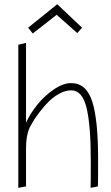

<svg xmlns="http://www.w3.org/2000/svg" viewBox="-20 -904 534 922"><path d="M137.2 -743.2 252 -833 351.1 -745.1 374 -771 254.9 -883.8 115.2 -771ZM105 -698.2 67.9 -689V-2L105 -8.8V-193.8Q105 -252 122.1 -291Q129.4 -305.2 141.1 -324.5Q152.8 -343.8 173.6 -370.4Q194.3 -397 216.3 -418.5Q238.3 -439.9 266.6 -455.1Q294.9 -470.2 321.8 -470.2Q375 -470.2 395.5 -386.7Q416 -303.2 416 -130.9Q416 -17.1 415 -2L450.2 -8.8Q451.2 -31.7 451.2 -137.2Q451.2 -328.6 422.9 -416.7Q394.5 -504.9 321.8 -504.9Q282.7 -504.9 237.8 -474.1Q192.9 -443.4 158.7 -400.6Q124.5 -357.9 105 -314.9Z"/></svg>

Font: Comic Neue Angular Light
Style: Regular
Weight: 300
Designer: Craig Rozynski
Foundry: Craig Rozynski
Version: Version 2.003